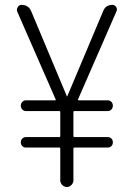

<svg xmlns="http://www.w3.org/2000/svg" viewBox="-20 -750 540 770"><path d="M203.1 -351.6 48.8 -704.1Q45.9 -712.9 51.3 -721.7Q56.6 -730.5 66.4 -730.5Q94.7 -730.5 105.5 -704.1L248 -364.3Q248 -363.3 249 -363.3Q250 -363.3 250 -364.3L393.6 -705.1Q403.3 -730.5 430.7 -730.5Q440.4 -730.5 445.8 -722.2Q451.2 -713.9 447.3 -705.1L293 -351.6Q291 -347.7 295.9 -347.7H412.1Q420.9 -347.7 426.8 -341.3Q432.6 -335 432.6 -326.2Q432.6 -317.4 426.8 -311Q420.9 -304.7 412.1 -304.7H278.3Q274.4 -304.7 274.4 -299.8V-205.1Q274.4 -200.2 278.3 -200.2H412.1Q420.9 -200.2 426.8 -194.3Q432.6 -188.5 432.6 -179.2Q432.6 -169.9 426.8 -164.1Q420.9 -158.2 412.1 -158.2H278.3Q274.4 -158.2 274.4 -153.3V-26.4Q274.4 -16.6 266.6 -8.3Q258.8 0 248.5 0Q238.3 0 230 -7.8Q221.7 -15.6 221.7 -26.4V-153.3Q221.7 -158.2 217.8 -158.2H84Q75.2 -158.2 69.3 -164.1Q63.5 -169.9 63.5 -179.2Q63.5 -188.5 69.3 -194.3Q75.2 -200.2 84 -200.2H217.8Q221.7 -200.2 221.7 -205.1V-299.8Q221.7 -304.7 217.8 -304.7H84Q75.2 -304.7 69.3 -311Q63.5 -317.4 63.5 -326.2Q63.5 -335 69.3 -341.3Q75.2 -347.7 84 -347.7H200.2Q205.1 -347.7 203.1 -351.6Z"/></svg>

Font: Rounded-L Mgen+ 1m light
Style: Regular
Weight: 200
Designer: [Source Han Sans]
Ryoko NISHIZUKA  (kana & ideographs); Paul D. Hunt (Latin, Greek & Cyrillic); Wenlong ZHANG  (bopomofo
Version: Version 1.059.20150602